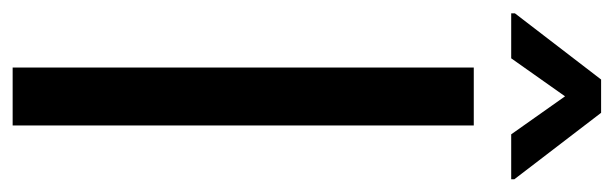

<svg xmlns="http://www.w3.org/2000/svg" viewBox="-348 -602 947 296"><g transform="rotate(90 125.0 -453.5)"><path d="M252.9 -773.4V-768.6H183.6L125 -851.6L66.4 -768.6H-2.9V-774.4L99.1 -907.2H150.4ZM169.9 0H80.6V-710.9H169.9Z"/></g></svg>

Font: TypoPRO Roboto
Style: Regular
Weight: 400
Designer: Google
Version: Version 2.136; 2016